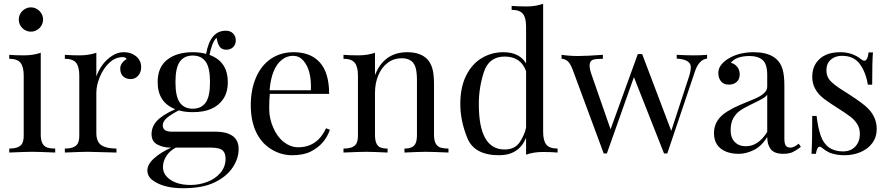

<svg xmlns="http://www.w3.org/2000/svg" viewBox="-20 -804 4688 1012"><path d="M198.2 -732.9Q207 -718.3 207 -701.2Q207 -684.1 198.2 -669.2Q189.5 -654.3 174.8 -645.8Q160.2 -637.2 143.1 -637.2Q126 -637.2 111.1 -645.8Q96.2 -654.3 87.6 -669.2Q79.1 -684.1 79.1 -701.2Q79.1 -718.3 87.6 -732.9Q96.2 -747.6 111.1 -756.3Q126 -765.1 143.1 -765.1Q160.2 -765.1 174.8 -756.3Q189.5 -747.6 198.2 -732.9ZM271 -21V0Q179.2 -3.9 149.9 -3.9Q120.6 -3.9 28.8 0V-21Q84 -21 97.7 -49.3Q105.5 -64.9 105 -92.8V-405.8Q105 -452.1 88.1 -473.1Q71.3 -494.1 28.8 -494.1V-515.1Q60.1 -512.2 107.2 -512.2Q154.3 -512.2 194.8 -525.9V-92.8Q195.3 -39.6 226.6 -27.3Q243.2 -21 271 -21Z M629.9 -528.8Q659.2 -529.3 679.7 -518.6Q723.6 -496.1 724.1 -450.2Q724.1 -423.8 708.5 -405.5Q692.9 -387.2 668.9 -387.2Q645 -387.2 629.4 -401.1Q613.8 -415 613.8 -443.4Q613.8 -471.7 647.9 -493.2Q641.1 -502.9 627 -502.9Q587.4 -502.9 555.7 -472.7Q523.9 -442.4 505.9 -397.9Q487.8 -353.5 487.8 -314.9V-103Q487.8 -56.6 514.2 -38.8Q540.5 -21 593.8 -21V0Q470.7 -3.9 442.1 -3.9Q413.6 -3.9 321.8 0V-21Q377 -21 390.6 -49.3Q398.4 -64.9 397.9 -92.8V-405.8Q397.9 -452.1 381.1 -473.1Q364.3 -494.1 321.8 -494.1V-515.1Q353 -512.2 400.1 -512.2Q447.3 -512.2 487.8 -525.9V-400.9Q513.7 -472.7 570.8 -509.8Q600.6 -528.8 629.9 -528.8Z M860.4 128.9Q902.3 170.9 984.9 170.9Q1029.3 170.9 1071.8 155Q1114.3 139.2 1141.6 107.2Q1168.9 75.2 1168.9 33.2Q1168.9 -8.8 1139.2 -19.5Q1122.6 -25.4 1092.8 -25.9H906.7Q874.5 -9.3 856.7 18.6Q838.9 46.4 838.9 76.9Q838.9 107.4 860.4 128.9ZM928 -479.2Q904.8 -447.3 904.8 -371.1Q904.8 -294.9 928 -262.9Q951.2 -231 995.8 -231Q1040.5 -231 1063.7 -262.7Q1086.9 -294.4 1086.9 -371.1Q1086.9 -447.8 1063.7 -479.5Q1040.5 -511.2 995.8 -511.2Q951.2 -511.2 928 -479.2ZM837.9 -143.1Q837.9 -109.9 885.7 -109.9H1120.6Q1172.9 -109.9 1205.3 -87.9Q1237.8 -65.9 1237.8 -17.6Q1237.8 30.8 1206.8 78.1Q1175.8 125.5 1112.5 156.7Q1049.3 188 945.8 188Q842.3 188.5 785.2 146.5Q756.8 126 756.8 94Q756.8 62 792.7 30Q828.6 -2 882.3 -25.9H878.9Q840.8 -25.9 809.8 -42Q778.8 -58.1 778.8 -97.2Q778.8 -136.2 807.1 -167Q835.4 -197.8 903.8 -228.5Q811 -264.6 811 -371.1Q811 -450.2 861.6 -489.5Q912.1 -528.8 995.6 -528.8Q1034.7 -528.8 1066.4 -520Q1087.9 -642.1 1169.9 -642.1Q1194.8 -642.1 1208.7 -627.4Q1222.7 -612.8 1222.7 -591.1Q1222.7 -569.3 1209 -555.7Q1195.3 -542 1172.4 -542Q1149.4 -542 1138.2 -557.4Q1127 -572.8 1121.6 -605Q1106.9 -591.8 1097.2 -563Q1087.4 -534.2 1084.5 -514.6Q1180.7 -479.5 1180.7 -371.1Q1180.7 -317.4 1156.7 -282.2Q1109.9 -212.4 995.6 -212.9Q955.1 -212.9 921.9 -222.2Q881.3 -200.7 859.6 -182.4Q837.9 -164.1 837.9 -143.1Z M1467.3 -490.2Q1410.6 -446.8 1400.9 -328.1H1618.7Q1623 -435.5 1578.1 -485.4Q1556.2 -509.8 1524.7 -509.8Q1493.2 -509.8 1467.3 -490.2ZM1527.8 -528.8Q1617.7 -528.8 1666.3 -474.4Q1714.8 -419.9 1714.8 -309.1H1402.3Q1398.9 -283.2 1398.9 -231.2Q1398.9 -179.2 1420.7 -129.9Q1442.4 -80.6 1477.5 -54.2Q1512.7 -27.8 1551.8 -27.8Q1652.3 -27.8 1698.7 -127.9L1718.8 -120.1Q1692.4 -42.5 1617.2 -4.9Q1579.1 14.2 1519.8 14.2Q1460.4 14.2 1408.4 -18.3Q1356.4 -50.8 1329.1 -109.6Q1301.8 -168.5 1301.8 -250.2Q1301.8 -332 1329.6 -396Q1357.4 -460 1408.4 -494.4Q1459.5 -528.8 1527.8 -528.8Z M2127 -528.8Q2196.8 -528.8 2232.9 -491.2Q2251.5 -470.7 2259.5 -440.7Q2267.6 -410.6 2267.6 -359.9V-92.8Q2267.6 -39.6 2298.8 -27.3Q2315.4 -21 2343.8 -21V0Q2252 -3.9 2223.9 -3.9Q2195.8 -3.9 2111.8 0V-21Q2159.2 -21 2170.9 -49.3Q2177.7 -64.9 2177.7 -92.8V-381.8Q2177.7 -418 2171.9 -442.4Q2159.2 -497.1 2096.7 -497.1Q2055.7 -497.1 2023.7 -473.1Q1991.7 -449.2 1974.1 -407.5Q1956.5 -365.7 1956.5 -314.9V-92.8Q1956.5 -39.6 1983.9 -27.3Q1998 -21 2022.9 -21V0Q1939 -3.9 1910.6 -3.9Q1882.3 -3.9 1790.5 0V-21Q1845.7 -21 1859.4 -49.3Q1867.2 -64.9 1866.7 -92.8V-405.8Q1866.7 -452.1 1849.9 -473.1Q1833 -494.1 1790.5 -494.1V-515.1Q1821.8 -512.2 1868.9 -512.2Q1916 -512.2 1956.5 -525.9V-408.2Q2003.9 -528.8 2127 -528.8Z M2752.9 -428.7Q2725.1 -505.9 2640.6 -505.9Q2556.2 -505.9 2529.8 -422.4Q2503.4 -338.9 2503.9 -256.8Q2502.9 -16.1 2639.6 -16.1Q2694.3 -16.1 2720 -55.4Q2745.6 -94.7 2752.9 -131.3ZM2632.8 -528.8Q2717.8 -528.8 2752.9 -469.7V-664.1Q2752.9 -710.4 2736.1 -731.2Q2719.2 -752 2676.8 -752V-772.9Q2708.5 -770 2755.9 -770Q2803.2 -770 2842.8 -784.2V-108.9Q2842.8 -62.5 2859.6 -41.7Q2876.5 -21 2918.9 -21V0Q2887.2 -2.9 2839.8 -2.9Q2792.5 -2.9 2752.9 11.2V-77.6Q2714.8 14.2 2610.8 14.2Q2480 14.2 2443.1 -76.7Q2406.2 -167.5 2406.2 -255.9Q2406.2 -344.2 2437 -405.8Q2467.8 -467.3 2519.3 -498Q2570.8 -528.8 2632.8 -528.8Z M3707 -515.1V-495.1Q3663.1 -490.2 3642.1 -424.8L3497.1 4.9H3480L3321.3 -397.5L3178.7 4.9H3162.1L2998 -438Q2984.4 -473.1 2969.7 -483.6Q2955.1 -494.1 2939.9 -494.1V-515.1Q2981.9 -508.8 3027.1 -508.8Q3072.3 -508.8 3157.7 -515.1V-494.1Q3124.5 -494.1 3108.9 -490.2Q3072.8 -481.4 3098.1 -410.2L3198.2 -122.6L3341.8 -519H3364.7L3518.1 -114.3L3611.8 -400.9Q3621.1 -430.2 3621.1 -450.2Q3621.1 -490.7 3546.9 -495.1V-515.1Q3599.6 -512.2 3637.5 -512.2Q3675.3 -512.2 3707 -515.1Z M3911.1 -33.2Q3977.5 -33.2 4023.9 -108.9V-305.2Q4016.6 -293.9 3999.5 -284.2Q3982.4 -274.4 3940.9 -254.4Q3899.4 -234.4 3879.4 -220Q3859.4 -205.6 3845.2 -181.2Q3831.1 -156.7 3831.1 -117.2Q3831.1 -77.6 3853 -55.4Q3875 -33.2 3911.1 -33.2ZM4189.9 -46.9 4201.2 -29.8Q4166.5 -3.9 4148.2 1.5Q4129.9 6.8 4109.9 6.8Q4061.5 6.8 4042.7 -17.3Q4023.9 -41.5 4023.9 -82Q3994.6 -33.7 3953.6 -13.4Q3912.6 6.8 3874 6.8Q3835.4 6.8 3806.6 -4.9Q3743.2 -31.2 3743.2 -102.5Q3743.2 -173.8 3814 -216.8Q3847.7 -237.3 3880.9 -251.2Q3914.1 -265.1 3952.1 -280.8Q4023.9 -310.1 4023.9 -346.2V-408.2Q4023.9 -466.3 3999.8 -487.5Q3975.6 -508.8 3931.2 -508.8Q3860.4 -508.8 3832 -473.1Q3852.1 -468.3 3865.5 -451.9Q3878.9 -435.5 3878.9 -411.1Q3878.9 -386.7 3863 -372.3Q3847.2 -357.9 3821 -357.9Q3794.9 -357.9 3780.5 -375Q3766.1 -392.1 3766.1 -419.9Q3766.1 -459 3813 -491.2Q3870.1 -528.8 3953.1 -528.8Q4080.1 -528.3 4105.5 -436.5Q4114.3 -405.3 4114.3 -351.1V-73.2Q4114.3 -48.3 4121.3 -37.1Q4128.4 -25.9 4146.7 -25.9Q4165 -25.9 4189.9 -46.9Z M4323.2 -283.2Q4260.7 -331.1 4261.2 -399.9Q4261.2 -442.4 4281.2 -471.7Q4320.8 -529.3 4409.2 -528.8Q4472.7 -528.8 4518.1 -492.2Q4528.8 -483.9 4535.6 -483.9Q4553.2 -483.9 4558.1 -527.8H4581.1Q4577.1 -479 4577.1 -357.9H4554.2Q4543.5 -423.8 4511.7 -466.8Q4480 -509.8 4418 -509.8Q4381.8 -509.8 4358.9 -489.5Q4335.9 -469.2 4335.9 -433.8Q4335.9 -398.4 4359.4 -375Q4383.8 -351.6 4417 -331.1Q4502.9 -277.3 4538.1 -248Q4600.6 -196.3 4601.1 -126Q4601.1 -81.5 4577.9 -50Q4554.7 -18.6 4515.6 -2.2Q4476.6 14.2 4431.2 14.2Q4385.7 14.2 4351.1 0Q4331.5 -9.8 4318.8 -20.3Q4306.2 -30.8 4300.8 -30.8Q4286.1 -30.8 4280.3 6.8H4257.3Q4261.2 -50.3 4261.2 -192.9H4284.2Q4291.5 -130.9 4305.2 -90.8Q4334 -5.9 4423.3 -5.9Q4474.1 -5.9 4499 -45.9Q4512.2 -67.4 4512.2 -97.9Q4512.2 -128.4 4498.3 -150.1Q4484.4 -171.9 4461.9 -189.2Q4439.5 -206.5 4394.5 -234.9Q4349.6 -263.2 4323.2 -283.2Z"/></svg>

Font: PlayfairDisplay-Regular
Style: Regular
Weight: 400
Designer: Claus Eggers Sørensen
Foundry: Claus Eggers Sørensen
Version: Version 1.002;PS 001.002;hotconv 1.0.70;makeotf.lib2.5.58329